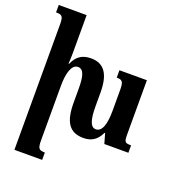

<svg xmlns="http://www.w3.org/2000/svg" viewBox="-172 -894 1156 1268"><g transform="rotate(20 406.0 -260.5)"><path d="M739 -117V-492H546V-440C583 -440 595 -432 595 -374V-226C595 -133 577 -72 532 -72C492 -72 479 -127 479 -217V-311C479 -444 433 -502 344 -502C272 -502 240 -465 219 -418H215C217 -441 218 -468 218 -493V-760H22V-708C65 -708 74 -699 74 -642V239H269V187C227 187 218 178 218 120V-263C218 -350 237 -419 282 -419C324 -419 335 -369 335 -283V-188C335 -53 375 10 474 10C534 10 571 -18 595 -70H599L619 0H788V-52C743 -52 739 -57 739 -117Z"/></g></svg>

Font: Noto Serif Armenian ExtraCondensed ExtraBold
Style: Regular
Weight: 800
Width: 2
Designer: Monotype Design Team
Foundry: Monotype Imaging Inc.
Version: Version 2.008